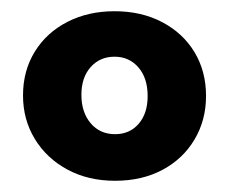

<svg xmlns="http://www.w3.org/2000/svg" viewBox="-20 -684 407 342"><path d="M185 -362Q137 -362 100 -382Q63 -402 42 -436.5Q21 -471 21 -514Q21 -558 42 -592Q63 -626 100 -645Q137 -664 184 -664Q232 -664 269 -644.5Q306 -625 326.5 -591Q347 -557 347 -513Q347 -470 326.5 -435.5Q306 -401 269.5 -381.5Q233 -362 185 -362ZM185 -445Q211 -445 227 -463.5Q243 -482 243 -513Q243 -545 226.5 -564Q210 -583 184 -583Q158 -583 141.5 -564.5Q125 -546 125 -515Q125 -484 141.5 -464.5Q158 -445 185 -445Z"/></svg>

Font: Ysabeau Office ExtraBold
Style: Regular
Weight: 800
Designer: Christian Thalmann (Catharsis Fonts)
Version: Version 2.001;gftools[0.9.30]; featfreeze: tnum,lnum,ss02